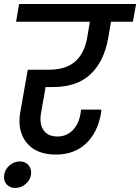

<svg xmlns="http://www.w3.org/2000/svg" viewBox="-53 -760 697 955"><path d="M26.9 -651.9 42 -740.2H624L607.9 -651.9H499L484.9 -568.8Q463.9 -453.1 396.5 -390.1Q329.1 -327.1 210.9 -327.1H173.8L151.9 -202.1Q141.1 -148.4 162.1 -114.7Q183.1 -81.1 232.9 -81.1Q277.8 -81.1 307.9 -111.3Q337.9 -141.6 347.2 -192.9L350.1 -214.8H451.2Q449.2 -199.2 449.2 -195.8Q433.1 -101.1 374.8 -46.1Q316.4 8.8 225.1 8.8Q125.5 8.8 78.1 -51.8Q30.8 -112.3 48.8 -207L85 -413.1H189Q272 -413.1 318.6 -452.1Q365.2 -491.2 379.9 -568.8L394 -651.9ZM-32.2 109.9Q-27.8 81.5 -5.4 62.3Q17.1 43 45.9 43Q73.7 43 89.6 62.3Q105.5 81.5 101.1 109.9Q96.2 137.7 73.5 156.2Q50.8 174.8 22.9 174.8Q-4.9 174.8 -20.8 156.2Q-36.6 137.7 -32.2 109.9Z"/></svg>

Font: SVN-Poppins Medium
Style: Italic
Weight: 500
Italic angle: -10°
Designer: Ninad Kale (Devanagari), Jonny Pinhorn (Latin)
Foundry: Indian Type Foundry
Version: Version 3.002 2017